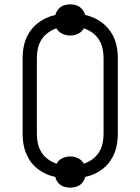

<svg xmlns="http://www.w3.org/2000/svg" viewBox="-20 -805 640 875"><path d="M300 50Q289 50 277.5 47.5Q266 45 256.5 38.5Q247 32 240.5 22Q234 12 232 1Q210 -3 189.5 -12.5Q169 -22 151 -36Q133 -50 120 -68Q107 -86 98.5 -107Q90 -128 86.5 -150.5Q83 -173 83 -195V-540Q83 -562 86.5 -584.5Q90 -607 98.5 -628Q107 -649 120.5 -667Q134 -685 151.5 -699Q169 -713 189.5 -722.5Q210 -732 232 -737Q235 -748 241.5 -757.5Q248 -767 257 -773.5Q266 -780 277.5 -782.5Q289 -785 300 -785Q311 -785 322.5 -782.5Q334 -780 343 -773.5Q352 -767 358.5 -757.5Q365 -748 368 -737Q390 -732 410.5 -722.5Q431 -713 448.5 -699Q466 -685 479.5 -667Q493 -649 501.5 -628Q510 -607 513.5 -584.5Q517 -562 517 -540V-195Q517 -173 513.5 -150.5Q510 -128 501.5 -107Q493 -86 480 -68Q467 -50 449 -36Q431 -22 410.5 -12.5Q390 -3 368 1Q366 12 359.5 22Q353 32 343.5 38.5Q334 45 322.5 47.5Q311 50 300 50ZM238 -59Q246 -75 263.5 -83.5Q281 -92 300 -92Q319 -92 336.5 -83.5Q354 -75 362 -59Q383 -66 401 -79Q419 -92 431 -111Q443 -130 447.5 -151.5Q452 -173 452 -195V-540Q452 -562 447.5 -583.5Q443 -605 431 -624Q419 -643 401 -656Q383 -669 362 -676Q354 -660 336.5 -651.5Q319 -643 300 -643Q281 -643 263.5 -651.5Q246 -660 237 -676Q217 -669 199 -656Q181 -643 169 -624Q157 -605 152.5 -583.5Q148 -562 148 -540V-195Q148 -173 152.5 -151.5Q157 -130 169 -111Q181 -92 199 -79Q217 -66 238 -59Z"/></svg>

Font: Iosevka Curly Light Extended
Style: Regular
Weight: 300
Width: 7
Monospace: yes
Designer: Belleve Invis
Foundry: Belleve Invis
Version: Version 11.1.0; ttfautohint (v1.8.3)